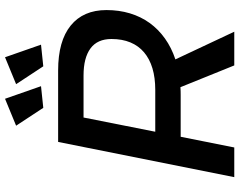

<svg xmlns="http://www.w3.org/2000/svg" viewBox="-114 -837 951 763"><g transform="rotate(-90 361.5 -455.5)"><path d="M396.5 -214Q389 -213.5 381.5 -213.2Q374 -213 366 -213H199.5L157 0H39L179 -700H463Q580 -700 641.5 -650Q703 -600 703 -508Q703 -458 690 -414.8Q677 -371.5 651.8 -336.5Q626.5 -301.5 590 -275.5Q553.5 -249.5 507 -234L617 0H483ZM219.5 -314H386Q434 -314 471.5 -325.2Q509 -336.5 535 -358.5Q561 -380.5 574.5 -413Q588 -445.5 588 -488Q588 -544 550.5 -571.5Q513 -599 443 -599H276ZM515.5 -911 565.5 -768 479.5 -759 408.5 -867ZM350.5 -911 400.5 -768 314.5 -759 243.5 -867Z"/></g></svg>

Font: Argentum Sans
Style: Italic
Weight: 400
Italic angle: -11.3099°
Designer: Julieta Ulanovsky, Owen Earl, Rasmus Andersson, Cristiano Sobral
Foundry: The Argentum Sans Project Authors
Version: Version 3.131; ttfautohint (v1.8.4.7-5d5b-dirty)